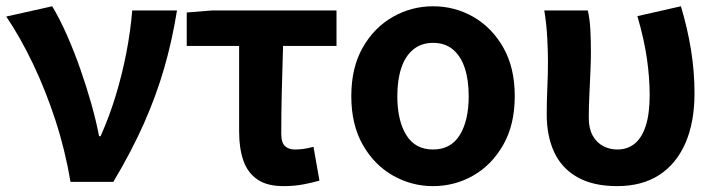

<svg xmlns="http://www.w3.org/2000/svg" viewBox="-20 -594 2340 627"><path d="M210.3 0Q192.8 -103.8 161.1 -201Q129.4 -298.3 88.2 -384.7Q47 -471 0.5 -540L150.5 -573.5Q174.7 -533.3 198.1 -480.5Q221.5 -427.7 242 -369.3Q262.5 -310.9 278.5 -254.2Q294.4 -197.5 303.5 -149.3H308.5Q337.7 -214.7 358.5 -283.7Q379.3 -352.7 392.8 -422.6Q406.3 -492.5 411.8 -559.8H558Q542.1 -461 516.2 -371.6Q490.4 -282.3 450.7 -192.4Q411.1 -102.5 350.1 0Z M905.6 13.8Q851.8 13.8 820.1 -8.2Q788.4 -30.2 774.7 -69.9Q760.9 -109.6 760.9 -163.7V-444.1H589.8V-553.2L671.9 -559.8H1078.9V-444.1H904.4Q901.8 -366.2 900.1 -291.4Q898.5 -216.7 898.5 -157.7Q898.5 -128.1 910.5 -117Q922.6 -105.8 942.9 -105.8Q958 -105.8 972.4 -107.9Q986.7 -110 1003.7 -114.6L1023.2 -4.2Q999.6 2.9 969.7 8.3Q939.7 13.8 905.6 13.8Z M1394.2 13.8Q1323.7 13.8 1262.8 -21Q1201.8 -55.7 1164.5 -121.5Q1127.2 -187.3 1127.2 -279.9Q1127.2 -373.1 1164.5 -438.6Q1201.8 -504.1 1262.8 -538.8Q1323.7 -573.5 1394.2 -573.5Q1465.4 -573.5 1525.9 -538.8Q1586.4 -504.1 1623.7 -438.6Q1661 -373.1 1661 -279.9Q1661 -187.3 1623.7 -121.5Q1586.4 -55.7 1525.9 -21Q1465.4 13.8 1394.2 13.8ZM1394.2 -105.8Q1452.3 -105.8 1481.5 -153.1Q1510.6 -200.4 1510.6 -279.9Q1510.6 -332.7 1497.8 -371.7Q1484.9 -410.7 1459.2 -432.3Q1433.5 -454 1394.2 -454Q1355.7 -454 1329.5 -432.3Q1303.2 -410.7 1290.4 -371.7Q1277.5 -332.7 1277.5 -279.9Q1277.5 -200.4 1306.7 -153.1Q1335.8 -105.8 1394.2 -105.8Z M1995.5 13.8Q1916.7 13.8 1865.4 -15.4Q1814.2 -44.5 1789.8 -97.1Q1765.4 -149.8 1765.4 -220.4Q1765.4 -264.1 1767.4 -307.1Q1769.4 -350 1769.4 -392.9Q1769.4 -426.4 1767.1 -470.4Q1764.8 -514.3 1757.5 -559.8H1899.6Q1906.1 -531 1907.9 -496.6Q1909.7 -462.3 1909.7 -423Q1909.7 -398.2 1908.2 -361.9Q1906.7 -325.5 1904.7 -285.5Q1902.7 -245.4 1902.7 -209Q1902.7 -174.3 1915.6 -151.1Q1928.5 -128 1949.8 -116.9Q1971 -105.8 1996 -105.8Q2028.7 -105.8 2052.3 -124.6Q2075.8 -143.3 2088.7 -182.8Q2101.6 -222.4 2101.6 -283.6Q2101.6 -339.7 2092.6 -402.4Q2083.7 -465.1 2061.5 -541.3L2203.6 -573.5Q2224.5 -504.4 2236.3 -432.9Q2248 -361.3 2248 -289.7Q2248 -194.4 2218.2 -126.5Q2188.4 -58.5 2132.5 -22.4Q2076.5 13.8 1995.5 13.8Z"/></svg>

Font: Noto Sans HK Thin
Style: Regular
Weight: 100
Designer: Ryoko NISHIZUKA 西塚涼子 (kana, bopomofo & ideographs); Paul D. Hunt (Latin, Greek & Cyrillic); Sandoll Communications 산돌커뮤니
Foundry: Adobe
Version: Version 2.004-H2;hotconv 1.0.118;makeotfexe 2.5.65603